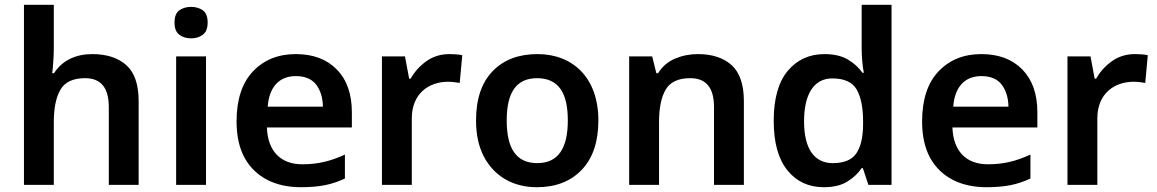

<svg xmlns="http://www.w3.org/2000/svg" viewBox="-20 -780 4881 810"><path d="M207 -759.8H81.1V0H207V-265.1C207 -324.2 216.3 -370.1 235.4 -402.3C253.9 -434.1 288.6 -450.2 338.9 -450.2C405.8 -450.2 439 -409.7 439 -328.1V0H564.9V-353C564.9 -422.9 547.9 -473.6 513.2 -504.9C478.5 -536.1 430.2 -551.8 369.1 -551.8C300.8 -551.8 242.7 -525.9 208 -471.2H200.2C201.7 -481 203.1 -496.1 204.6 -516.6C206.1 -536.6 207 -557.6 207 -579.1Z M786.1 -751C767.1 -751 750.5 -746.1 736.8 -736.8C723.1 -727.1 716.3 -710 716.3 -685.1C716.3 -660.2 723.1 -643.1 736.8 -633.3C750.5 -623 767.1 -618.2 786.1 -618.2C805.2 -618.2 821.8 -623 835.4 -633.3C849.1 -643.1 856 -660.2 856 -685.1C856 -710 849.1 -727.1 835.4 -736.8C821.8 -746.1 805.2 -751 786.1 -751ZM723.1 -542V0H849.1V-542Z M1228 -551.8C1153.3 -551.8 1093.3 -527.3 1047.4 -479C1001 -430.2 978 -359.4 978 -267.1C978 -205.6 989.7 -154.3 1012.7 -112.8C1059.1 -30.3 1144 9.8 1249 9.8C1289.1 9.8 1323.2 6.8 1352.1 1C1380.9 -4.9 1408.2 -14.2 1435.1 -26.9V-127.9C1376.5 -101.1 1324.2 -86.9 1255.4 -86.9C1163.1 -86.9 1109.4 -143.1 1106 -242.2H1464.4V-306.2C1464.4 -383.3 1443.4 -443.4 1400.9 -486.8C1358.4 -530.3 1300.8 -551.8 1228 -551.8ZM1228 -459C1266.6 -459 1295.4 -446.8 1314 -422.9C1332 -398.4 1341.8 -367.7 1342.3 -330.1H1109.4C1115.7 -415.5 1160.2 -459 1228 -459Z M1875.5 -551.8C1838.9 -551.8 1806.2 -541.5 1778.3 -521.5C1750.5 -501.5 1728.5 -477.1 1712.4 -448.2H1706.1L1688.5 -542H1591.3V0H1717.3V-280.8C1717.3 -385.7 1790 -435.1 1870.1 -435.1C1885.3 -435.1 1905.8 -432.6 1919.4 -430.2L1930.2 -546.9C1916 -550.8 1892.6 -551.8 1875.5 -551.8Z M2504.4 -272C2504.4 -451.7 2397 -551.8 2247.6 -551.8C2167.5 -551.8 2104.5 -527.8 2058.1 -479.5C2011.7 -431.2 1988.3 -362.3 1988.3 -272C1988.3 -211.9 1999.5 -161.1 2021.5 -119.1C2065.9 -35.2 2145.5 9.8 2244.6 9.8C2324.2 9.8 2387.7 -14.6 2434.6 -64C2481 -112.8 2504.4 -182.1 2504.4 -272ZM2117.7 -272C2117.7 -386.7 2155.8 -450.2 2245.6 -450.2C2337.4 -450.2 2375.5 -386.7 2375.5 -272C2375.5 -157.2 2336.9 -91.8 2246.6 -91.8C2155.3 -91.8 2117.7 -157.2 2117.7 -272Z M2924.3 -551.8C2890.1 -551.8 2857.9 -545.4 2827.6 -532.7C2797.4 -519.5 2773.4 -499 2756.3 -471.2H2749L2731.4 -542H2634.3V0H2760.3V-265.1C2760.3 -324.2 2769.5 -370.1 2788.6 -402.3C2807.1 -434.1 2841.8 -450.2 2892.1 -450.2C2959 -450.2 2992.2 -409.7 2992.2 -328.1V0H3118.2V-353C3118.2 -422.9 3101.1 -473.6 3066.9 -504.9C3032.2 -536.1 2984.9 -551.8 2924.3 -551.8Z M3455.1 9.8C3495.6 9.8 3528.8 2 3554.2 -13.7C3579.6 -29.3 3600.1 -48.3 3615.2 -70.8H3620.1L3643.6 0H3741.2V-759.8H3615.2V-569.8C3615.2 -553.2 3616.2 -535.2 3618.2 -516.1C3620.1 -496.6 3622.1 -482.4 3624.5 -473.1H3618.2C3603 -495.1 3582.5 -513.7 3557.1 -528.8C3531.2 -543.9 3498.5 -551.8 3458.5 -551.8C3394.5 -551.8 3342.8 -528.3 3303.2 -481C3263.7 -433.6 3244.1 -363.3 3244.1 -270C3244.1 -177.7 3263.7 -108.4 3302.2 -61C3340.8 -13.7 3392.1 9.8 3455.1 9.8ZM3493.2 -91.8C3414.6 -91.8 3372.1 -153.3 3372.1 -268.1C3372.1 -382.8 3413.6 -449.2 3491.2 -449.2C3541.5 -449.2 3575.7 -433.6 3593.8 -402.8C3611.8 -371.6 3621.1 -327.1 3621.1 -269V-252.9C3620.6 -198.7 3610.8 -158.7 3591.8 -131.8C3572.8 -105 3540 -91.8 3493.2 -91.8Z M4120.1 -551.8C4045.4 -551.8 3985.4 -527.3 3939.5 -479C3893.1 -430.2 3870.1 -359.4 3870.1 -267.1C3870.1 -205.6 3881.8 -154.3 3904.8 -112.8C3951.2 -30.3 4036.1 9.8 4141.1 9.8C4181.2 9.8 4215.3 6.8 4244.1 1C4272.9 -4.9 4300.3 -14.2 4327.1 -26.9V-127.9C4268.6 -101.1 4216.3 -86.9 4147.5 -86.9C4055.2 -86.9 4001.5 -143.1 3998 -242.2H4356.4V-306.2C4356.4 -383.3 4335.4 -443.4 4293 -486.8C4250.5 -530.3 4192.9 -551.8 4120.1 -551.8ZM4120.1 -459C4158.7 -459 4187.5 -446.8 4206.1 -422.9C4224.1 -398.4 4233.9 -367.7 4234.4 -330.1H4001.5C4007.8 -415.5 4052.2 -459 4120.1 -459Z M4767.6 -551.8C4731 -551.8 4698.2 -541.5 4670.4 -521.5C4642.6 -501.5 4620.6 -477.1 4604.5 -448.2H4598.1L4580.6 -542H4483.4V0H4609.4V-280.8C4609.4 -385.7 4682.1 -435.1 4762.2 -435.1C4777.3 -435.1 4797.9 -432.6 4811.5 -430.2L4822.3 -546.9C4808.1 -550.8 4784.7 -551.8 4767.6 -551.8Z"/></svg>

Font: Noto Reveo Sans
Style: Regular
Weight: 600
Designer: Monotype Design Team
Foundry: Monotype Imaging Inc.
Version: Version 2.007